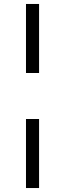

<svg xmlns="http://www.w3.org/2000/svg" viewBox="-20 -864 326 968"><path d="M177 -496H111V-844H177ZM177 84H111V-264H177Z"/></svg>

Font: Shippori Mincho
Style: Bold
Weight: 700
Designer: FONTDASU
Foundry: FONTDASU / Google Inc. / but / Adobe
Version: Version 3.110; ttfautohint (v1.8.3)